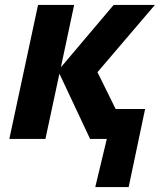

<svg xmlns="http://www.w3.org/2000/svg" viewBox="-20 -566 652 782"><path d="M18 0 135 -546H282L228 -292L443 -546H611L377 -272L451 -122H571L504 196H368L415 0H347L222 -266L165 0Z"/></svg>

Font: BC Sans
Style: Bold Italic
Weight: 700
Italic angle: -12°
Designer: Monotype Design Team
Province of B.C.
Foundry: Monotype Imaging Inc.
Version: Version 2.000;GOOG;noto-source:20170915:90ef993387c0